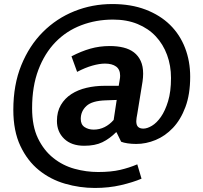

<svg xmlns="http://www.w3.org/2000/svg" viewBox="-20 -712 1005 951"><path d="M557 -57H555Q523 -25 487 -7.5Q451 10 397 10Q334 10 298 -24.5Q262 -59 262 -113Q262 -159 281.5 -192Q301 -225 333.5 -246Q366 -267 408.5 -277Q451 -287 498 -287H568L573 -317Q574 -322 574.5 -327Q575 -332 575 -337Q575 -368 555 -382.5Q535 -397 500 -397Q473 -397 437.5 -387Q402 -377 362 -356L334 -433Q382 -458 427.5 -471Q473 -484 524 -484Q561 -484 591.5 -476.5Q622 -469 643.5 -452.5Q665 -436 677 -410Q689 -384 689 -347Q689 -329 686 -308L660 -148Q658 -137 656.5 -128.5Q655 -120 655 -112Q655 -92 664 -83.5Q673 -75 690 -75Q709 -75 732.5 -89Q756 -103 777 -133Q798 -163 812.5 -210.5Q827 -258 827 -326Q827 -387 807.5 -440Q788 -493 751.5 -532Q715 -571 661.5 -593Q608 -615 540 -615Q456 -615 382.5 -587Q309 -559 255 -503.5Q201 -448 170 -366Q139 -284 139 -176Q139 -87 168 -27Q197 33 244 70.5Q291 108 349 124Q407 140 466 140Q530 140 575 129.5Q620 119 660 102L681 173Q639 191 579 205Q519 219 450 219Q375 219 302.5 198Q230 177 173 131Q116 85 81 11Q46 -63 46 -168Q46 -292 85.5 -389Q125 -486 192.5 -553.5Q260 -621 348.5 -656.5Q437 -692 536 -692Q629 -692 701 -664.5Q773 -637 822 -589Q871 -541 896.5 -475Q922 -409 922 -332Q922 -245 898.5 -182Q875 -119 836.5 -78.5Q798 -38 750.5 -18.5Q703 1 655 1Q632 1 612 -2Q592 -5 580 -10ZM558 -217 504 -215Q436 -213 408 -187Q380 -161 380 -123Q380 -95 399 -82.5Q418 -70 444 -70Q473 -70 498 -82.5Q523 -95 543 -118Z"/></svg>

Font: Mukta SemiBold
Style: Regular
Weight: 600
Designer: Girish Dalvi and Yashodeep Gholap
Foundry: Ek Type
Version: Version 2.538;PS 1.002;hotconv 16.6.51;makeotf.lib2.5.65220;